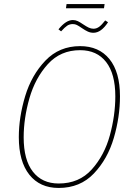

<svg xmlns="http://www.w3.org/2000/svg" viewBox="-20 -919 663 949"><path d="M494 -878H306L309 -899H497ZM385 -780Q369 -791 360 -795.5Q351 -800 340 -800Q324 -800 312 -792Q300 -784 282 -764L269 -774Q306 -820 340 -820Q353 -820 364.5 -814.5Q376 -809 392 -798Q407 -788 418.5 -782.5Q430 -777 442 -777Q457 -777 470 -786.5Q483 -796 500 -818L514 -809Q480 -757 442 -757Q427 -757 414 -763Q401 -769 385 -780ZM573 -443Q573 -341 542.5 -237Q512 -133 444 -61.5Q376 10 270 10Q177 10 125 -55.5Q73 -121 73 -241Q73 -340 104.5 -444Q136 -548 204.5 -619.5Q273 -691 376 -691Q469 -691 521 -627Q573 -563 573 -443ZM97 -240Q97 -129 142.5 -70.5Q188 -12 270 -12Q371 -12 433.5 -81.5Q496 -151 523 -250Q550 -349 550 -443Q550 -554 504.5 -612.5Q459 -671 376 -671Q279 -671 216.5 -602Q154 -533 125.5 -433.5Q97 -334 97 -240Z"/></svg>

Font: Fira Sans Condensed Thin
Style: Italic
Weight: 250
Width: 3
Italic angle: -8°
Designer: Carrois Corporate & Edenspiekermann AG
Foundry: Carrois Corporate GbR & Edenspiekermann AG
Version: Version 4.203